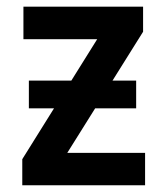

<svg xmlns="http://www.w3.org/2000/svg" viewBox="-20 -548 492 568"><path d="M382.8 -309.6V-227.5H65.4V-309.6ZM409.2 -95.7V0H81.1V-95.7ZM403.3 -454.1 119.1 0H45.9V-77.1L327.6 -528.3H403.3ZM359.9 -528.3V-432.1H49.3V-528.3Z"/></svg>

Font: Roboto Condensed Medium
Style: Regular
Weight: 500
Designer: Christian Robertson
Foundry: Google
Version: Version 3.0